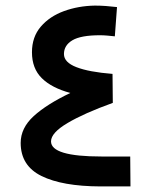

<svg xmlns="http://www.w3.org/2000/svg" viewBox="-20 -669 531 689"><path d="M384.8 -299.8Q281.7 -262.7 222.4 -227.5Q163.1 -192.4 163.1 -161.6Q163.1 -107.4 343.8 -107.4H447.3L448.2 0H340.3Q203.6 -0.5 128.9 -37.4Q54.2 -74.2 54.2 -156.2Q54.2 -209.5 100.8 -252.2Q147.5 -294.9 232.4 -335.4Q165.5 -353.5 130.1 -388.4Q94.7 -423.3 94.7 -481.4Q94.7 -536.6 126.5 -573.5Q158.2 -610.4 209.7 -629.2Q261.2 -647.9 320.3 -648.9Q338.9 -648.9 359.6 -647.5Q380.4 -646 399.9 -643.6L392.1 -538.6Q378.9 -540 365 -541.3Q351.1 -542.5 338.9 -542.5Q270 -542.5 239.7 -524.4Q209.5 -506.3 209.5 -475.1Q209.5 -445.3 254.2 -428Q298.8 -410.6 383.8 -403.8Z"/></svg>

Font: Vazir Medium WOL
Style: Medium-WOL
Weight: 500
Designer: Saber Rastikerdar
Foundry: Saber Rastikerdar
Version: Version 27.0.1